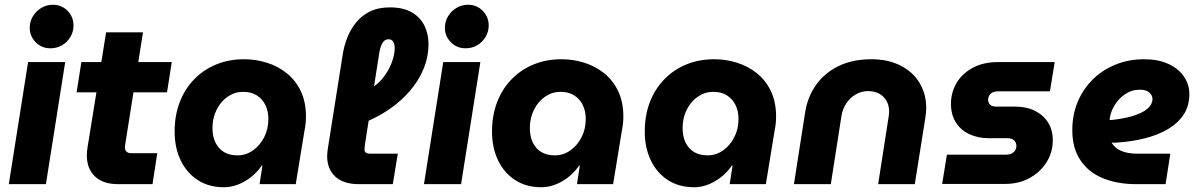

<svg xmlns="http://www.w3.org/2000/svg" viewBox="-20 -774 5032 807"><path d="M17 0 98 -513H254L173 0ZM192 -571Q155 -571 130 -596.5Q105 -622 105 -657Q105 -684 118.5 -706Q132 -728 154 -741Q176 -754 202 -754Q239 -754 264 -728.5Q289 -703 289 -667Q289 -641 276 -619Q263 -597 241 -584Q219 -571 192 -571Z M476 0Q413 0 379 -32.5Q345 -65 345 -121Q345 -138 348 -155L426 -638H581L508 -178Q505 -161 505 -154Q505 -143 512 -136.5Q519 -130 530 -130H641L621 0ZM302 -386 322 -513H702L682 -386Z M921 13Q858 13 811.5 -17Q765 -47 739.5 -100Q714 -153 714 -221Q714 -288 735 -343.5Q756 -399 795.5 -440Q835 -481 888.5 -503Q942 -525 1006 -525Q1055 -525 1101.5 -510.5Q1148 -496 1185 -466.5Q1222 -437 1244 -391.5Q1266 -346 1266 -283Q1266 -269 1264.5 -255Q1263 -241 1259 -220L1223 0H1071L1083 -78H1080Q1051 -36 1008 -11.5Q965 13 921 13ZM978 -121Q1014 -121 1043.5 -142Q1073 -163 1090.5 -197.5Q1108 -232 1108 -274Q1108 -307 1095.5 -332.5Q1083 -358 1059.5 -373Q1036 -388 1002 -388Q967 -388 937.5 -368Q908 -348 890.5 -313Q873 -278 873 -236Q873 -200 886 -174Q899 -148 922 -134.5Q945 -121 978 -121Z M1488 0Q1424 0 1389.5 -31.5Q1355 -63 1355 -119Q1355 -126 1356 -133.5Q1357 -141 1358 -150L1421 -548Q1426 -580 1439 -614Q1452 -648 1475 -677.5Q1498 -707 1533.5 -725Q1569 -743 1619 -743Q1675 -743 1711 -722Q1747 -701 1764 -666Q1781 -631 1781 -590Q1781 -535 1760.5 -485Q1740 -435 1702.5 -391.5Q1665 -348 1615 -314Q1565 -280 1507 -257L1519 -393Q1559 -410 1585.5 -441.5Q1612 -473 1625.5 -508.5Q1639 -544 1639 -571Q1639 -589 1632.5 -599Q1626 -609 1613 -609Q1598 -609 1589 -595.5Q1580 -582 1575 -557L1515 -174Q1514 -167 1513 -159Q1512 -151 1512 -147Q1512 -136 1518.5 -132Q1525 -128 1535 -128H1652L1631 0Z M1762 0 1843 -513H1999L1918 0ZM1937 -571Q1900 -571 1875 -596.5Q1850 -622 1850 -657Q1850 -684 1863.5 -706Q1877 -728 1899 -741Q1921 -754 1947 -754Q1984 -754 2009 -728.5Q2034 -703 2034 -667Q2034 -641 2021 -619Q2008 -597 1986 -584Q1964 -571 1937 -571Z M2255 13Q2192 13 2145.5 -17Q2099 -47 2073.5 -100Q2048 -153 2048 -221Q2048 -288 2069 -343.5Q2090 -399 2129.5 -440Q2169 -481 2222.5 -503Q2276 -525 2340 -525Q2389 -525 2435.5 -510.5Q2482 -496 2519 -466.5Q2556 -437 2578 -391.5Q2600 -346 2600 -283Q2600 -269 2598.5 -255Q2597 -241 2593 -220L2557 0H2405L2417 -78H2414Q2385 -36 2342 -11.5Q2299 13 2255 13ZM2312 -121Q2348 -121 2377.5 -142Q2407 -163 2424.5 -197.5Q2442 -232 2442 -274Q2442 -307 2429.5 -332.5Q2417 -358 2393.5 -373Q2370 -388 2336 -388Q2301 -388 2271.5 -368Q2242 -348 2224.5 -313Q2207 -278 2207 -236Q2207 -200 2220 -174Q2233 -148 2256 -134.5Q2279 -121 2312 -121Z M2897 13Q2834 13 2787.5 -17Q2741 -47 2715.5 -100Q2690 -153 2690 -221Q2690 -288 2711 -343.5Q2732 -399 2771.5 -440Q2811 -481 2864.5 -503Q2918 -525 2982 -525Q3031 -525 3077.5 -510.5Q3124 -496 3161 -466.5Q3198 -437 3220 -391.5Q3242 -346 3242 -283Q3242 -269 3240.5 -255Q3239 -241 3235 -220L3199 0H3047L3059 -78H3056Q3027 -36 2984 -11.5Q2941 13 2897 13ZM2954 -121Q2990 -121 3019.5 -142Q3049 -163 3066.5 -197.5Q3084 -232 3084 -274Q3084 -307 3071.5 -332.5Q3059 -358 3035.5 -373Q3012 -388 2978 -388Q2943 -388 2913.5 -368Q2884 -348 2866.5 -313Q2849 -278 2849 -236Q2849 -200 2862 -174Q2875 -148 2898 -134.5Q2921 -121 2954 -121Z M3317 0 3364 -301Q3374 -366 3409.5 -416.5Q3445 -467 3504 -496Q3563 -525 3643 -525Q3713 -525 3765 -498.5Q3817 -472 3845 -425.5Q3873 -379 3873 -321Q3873 -311 3872 -299.5Q3871 -288 3869 -277L3825 0H3671L3715 -283Q3716 -289 3716.5 -294.5Q3717 -300 3717 -305Q3717 -343 3693 -367Q3669 -391 3628 -391Q3600 -391 3576.5 -377Q3553 -363 3537.5 -340Q3522 -317 3517 -288L3472 0Z M3940 -1 3960 -124H4210Q4223 -124 4232 -128.5Q4241 -133 4246.5 -141.5Q4252 -150 4252 -160Q4252 -175 4242.5 -184Q4233 -193 4216 -193H4137Q4091 -193 4054.5 -210Q4018 -227 3997.5 -259.5Q3977 -292 3977 -338Q3977 -385 4000.5 -425Q4024 -465 4068.5 -489Q4113 -513 4174 -513H4413L4393 -390H4173Q4161 -390 4152 -385.5Q4143 -381 4138.5 -373.5Q4134 -366 4133 -357Q4133 -342 4141.5 -334Q4150 -326 4166 -326H4244Q4295 -326 4330.5 -308Q4366 -290 4385.5 -258.5Q4405 -227 4405 -185Q4405 -134 4379 -92.5Q4353 -51 4308 -26Q4263 -1 4205 -1Z M4755 0Q4677 0 4616.5 -24.5Q4556 -49 4521.5 -100Q4487 -151 4487 -227Q4487 -292 4510 -346.5Q4533 -401 4574 -441Q4615 -481 4670 -503Q4725 -525 4789 -525Q4848 -525 4890.5 -505.5Q4933 -486 4956 -452.5Q4979 -419 4979 -379Q4979 -329 4955 -292.5Q4931 -256 4889.5 -231.5Q4848 -207 4793.5 -193Q4739 -179 4678 -175Q4670 -174 4664 -174Q4658 -174 4652 -175Q4664 -153 4691 -140.5Q4718 -128 4762 -128H4899L4879 0ZM4644 -270Q4646 -270 4648.5 -270Q4651 -270 4655 -270Q4706 -276 4739 -286Q4772 -296 4790.5 -308Q4809 -320 4816.5 -333Q4824 -346 4824 -357Q4824 -373 4811 -385Q4798 -397 4771 -397Q4736 -397 4708 -377.5Q4680 -358 4663.5 -329.5Q4647 -301 4644 -273Q4644 -272 4644 -271.5Q4644 -271 4644 -270Z"/></svg>

Font: MuseoModerno
Style: Bold Italic
Weight: 700
Italic angle: -9°
Designer: Pablo Cosgaya, Héctor Gatti, Marcela Romero, and the Authors of The MuseoModerno Project.
Foundry: Omnibus-Type Team
Version: Version 1.003